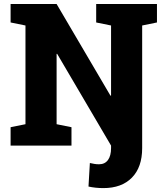

<svg xmlns="http://www.w3.org/2000/svg" viewBox="-20 -731 817 964"><path d="M499 213.4Q459.5 213.4 424.3 205.6L431.2 87.4Q443.8 90.3 454.1 92Q464.4 93.8 477.1 93.8Q506.3 93.8 522 72.5Q537.6 51.3 537.6 12.7V0L267.1 -460.4H264.2V-107.4L338.9 -92.3V0H33.2V-92.3L107.9 -107.4V-603L33.2 -618.2V-710.9H264.2L534.7 -250.5L537.6 -251.5V-603L462.9 -618.2V-710.9H768.1V-618.2L693.8 -603V12.7Q693.8 108.4 642.3 160.9Q590.8 213.4 499 213.4Z"/></svg>

Font: Roboto Slab ExtraBold
Style: Regular
Weight: 800
Designer: Google
Version: Version 2.001; ttfautohint (v1.8.3)